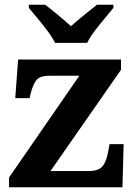

<svg xmlns="http://www.w3.org/2000/svg" viewBox="-20 -786 569 806"><path d="M18 0V-41L313 -468H187Q152 -468 136.5 -453.5Q121 -439 110 -398L104 -374H44L56 -536H488V-493L192 -68H353Q392 -68 409 -86.5Q426 -105 434 -149L440 -181H499L494 0ZM211 -606Q200 -629 180 -655.5Q160 -682 138.5 -708Q117 -734 101 -753V-766H170Q191 -750 223.5 -723Q256 -696 278 -676Q293 -690 313 -706.5Q333 -723 353 -739Q373 -755 387 -766H456V-753Q441 -734 419 -708Q397 -682 377 -655.5Q357 -629 346 -606Z"/></svg>

Font: Noto Serif Myanmar
Style: Bold
Weight: 700
Designer: Ben Mitchell and the Monotype Design Team
Foundry: Monotype Imaging Inc.
Version: Version 2.106; ttfautohint (v1.8.4.7-5d5b)